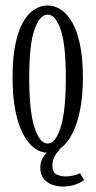

<svg xmlns="http://www.w3.org/2000/svg" viewBox="-20 -548 352 703"><path d="M154.5 11Q127.5 11 104 -7.2Q80.5 -25.5 62.8 -60.8Q45 -96 35.5 -147Q26 -198 26 -263.5Q26 -335 36.2 -385.5Q46.5 -436 64.5 -467.2Q82.5 -498.5 105.8 -513.2Q129 -528 154.5 -528Q179.5 -528 202.5 -513.2Q225.5 -498.5 243.8 -467.2Q262 -436 272.8 -385.5Q283.5 -335 283.5 -263.5Q283.5 -198 273.5 -147Q263.5 -96 245.8 -60.8Q228 -25.5 204.5 -7.2Q181 11 154.5 11ZM154.5 -22.5Q183 -22.5 202 -81.5Q221 -140.5 221 -263.5Q221 -385 202 -439.8Q183 -494.5 154.5 -494.5Q125.5 -494.5 106.2 -439.8Q87 -385 87 -263.5Q87 -140.5 106.2 -81.5Q125.5 -22.5 154.5 -22.5ZM209.5 135Q190 135 171 128.2Q152 121.5 139.8 106.2Q127.5 91 127.5 65.5Q127.5 43 139.2 25.8Q151 8.5 166.5 -3.2Q182 -15 193.5 -21L206.5 -10.5Q196.5 0 184.2 17.5Q172 35 172 59Q172 84.5 188 91.2Q204 98 219.5 98Q231.5 98 247 95Q262.5 92 273 86L288 111.5Q276.5 120.5 255.8 127.8Q235 135 209.5 135Z"/></svg>

Font: Imbue Thin 10pt Light
Style: Regular
Weight: 300
Version: Version 1.102